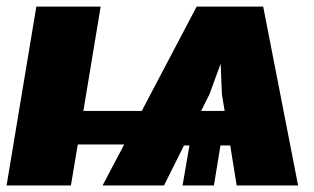

<svg xmlns="http://www.w3.org/2000/svg" viewBox="-25 -566 958 586"><path d="M-4.9 0 85.9 -545.9H282.2L229.5 -227.5H407.7L575.2 -545.9H778.3L884.8 0H697.3L677.7 -122.1H647.9L627.9 0H532.2L553.2 -122.1H536.6L475.6 0H288.1L354 -125H212.4L191.4 0ZM614.3 -278.3 588.9 -227.5H660.6L652.3 -278.3L648.4 -371.6Z"/></svg>

Font: Inter Tight Black
Style: Italic
Weight: 900
Italic angle: -9.39999°
Designer: Rasmus Andersson
Foundry: rsms
Version: Version 3.004; ttfautohint (v1.8.4.7-5d5b)